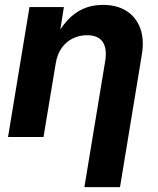

<svg xmlns="http://www.w3.org/2000/svg" viewBox="-20 -558 643 782"><path d="M207 -299.8 157.2 0H12.7L100.1 -529.3H240.2L218.8 -394L201.2 -395.5Q224.1 -441.4 252.7 -473.1Q281.2 -504.9 317.4 -521.5Q353.5 -538.1 399.4 -538.1Q456.1 -538.1 495.1 -513.4Q534.2 -488.8 551.3 -442.6Q568.4 -396.5 557.1 -332L468.8 204.1H323.7L408.2 -307.6Q417 -359.4 398.4 -387Q379.9 -414.6 334.5 -414.6Q304.2 -414.6 277.3 -401.9Q250.5 -389.2 231.9 -363.8Q213.4 -338.4 207 -299.8Z"/></svg>

Font: Inter 24pt
Style: Bold Italic
Weight: 700
Italic angle: -9.3988°
Version: Version 4.001;git-66647c0bb